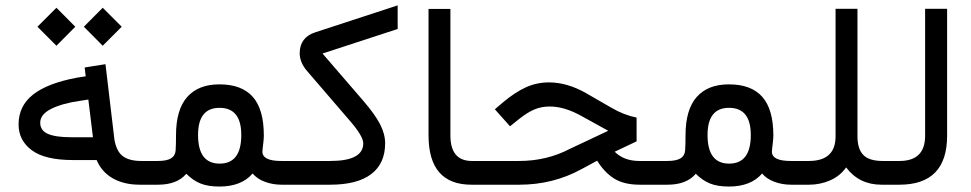

<svg xmlns="http://www.w3.org/2000/svg" viewBox="-20 -684 3597 711"><path d="M290.5 -585 360.4 -655.3 430.7 -585 360.4 -514.6ZM118.7 -585 189 -655.3 258.8 -585 189 -514.6ZM520 0H497.6Q439.9 0 398.4 -23.2Q356.9 -46.4 337.9 -91.3H250.5Q146.5 -91.3 97.7 -127.7Q48.8 -164.1 48.8 -223.1Q48.8 -291.5 102.3 -333.7Q155.8 -376 265.6 -396.5L297.4 -401.4L293.5 -434.1L370.6 -446.3L403.8 -166.5Q411.6 -122.6 435.5 -105.2Q459.5 -87.9 502.9 -87.9H520Q532.2 -87.9 532.2 -48.3V-43Q532.2 0 520 0ZM324.2 -175.8 307.1 -315.4 278.8 -311Q210 -301.3 169.4 -280.8Q128.9 -260.3 128.9 -229.5Q128.9 -200.7 157.5 -188.2Q186 -175.8 243.2 -175.8Z M515.1 -87.9H564Q597.2 -87.9 613 -97.4Q628.9 -106.9 630.4 -127Q631.8 -149.4 631.8 -183.1Q631.8 -277.8 673.1 -324.7Q714.4 -371.6 792.5 -371.6Q875.5 -371.6 916.3 -325.2Q957 -278.8 957 -182.1Q957 -172.9 955.6 -159.7Q954.1 -146.5 952.9 -136Q951.7 -125.5 951.7 -122.6Q951.7 -87.9 1021.5 -87.9H1038.1Q1049.3 -87.9 1049.3 -47.4V-42Q1049.3 0 1038.1 0H1022.5Q990.2 0 961.2 -10.7Q932.1 -21.5 915.5 -41.5Q874 6.8 792.5 6.8Q750.5 6.8 722.7 -4.4Q694.8 -15.6 669.9 -40.5Q635.7 0 564.9 0H515.1Q502.9 0 502.9 -42V-47.4Q502.9 -87.9 515.1 -87.9ZM873.5 -184.1Q873.5 -284.7 793 -284.7Q713.4 -284.7 713.4 -184.1Q713.4 -78.1 793.5 -78.1Q873.5 -78.1 873.5 -184.1Z M1033.2 -87.9H1203.1Q1325.2 -87.9 1325.2 -153.3Q1325.2 -180.7 1270.5 -242.7L1117.2 -420.9Q1089.8 -452.6 1089.8 -487.3Q1090.3 -545.9 1147.9 -564.5L1452.6 -664.1V-576.7L1174.3 -485.8L1324.7 -311.5Q1367.7 -261.7 1387 -224.9Q1406.2 -188 1406.2 -153.3Q1406.2 -78.6 1354.7 -39.3Q1303.2 0 1202.1 0H1033.2Q1021 0 1021 -42V-47.4Q1021 -87.9 1033.2 -87.9Z M1759.8 -42Q1759.8 0 1748.5 0H1726.1Q1566.9 0 1566.9 -183.1V-650.9H1647.9V-182.6Q1647.9 -87.9 1727.5 -87.9H1748.5Q1759.8 -87.9 1759.8 -47.4Z M1743.2 -87.9H1901.9Q2004.9 -87.9 2090.3 -132.8L2232.4 -199.7L2133.3 -254.4Q2070.3 -289.6 2015.6 -289.6Q1984.9 -289.6 1959.2 -278.8Q1933.6 -268.1 1903.3 -244.1L1868.7 -216.3L1812.5 -279.3L1842.3 -304.7Q1887.7 -342.8 1927.7 -360.8Q1967.8 -378.9 2012.7 -378.9Q2081.5 -378.9 2152.3 -337.9L2244.6 -284.7Q2290 -258.3 2337.4 -248.5V-160.6L2257.3 -122.6L2256.3 -122.1Q2290.5 -87.9 2347.7 -87.9H2406.7Q2418 -87.9 2418 -47.4V-42Q2418 0 2406.7 0H2349.1Q2290.5 0 2254.2 -22.9Q2217.8 -45.9 2191.4 -88.9L2133.3 -57.6Q2028.3 0 1902.8 0H1743.2Q1731 0 1731 -42V-47.4Q1731 -87.9 1743.2 -87.9Z M2401.9 -87.9H2450.7Q2483.9 -87.9 2499.8 -97.4Q2515.6 -106.9 2517.1 -127Q2518.6 -149.4 2518.6 -183.1Q2518.6 -277.8 2559.8 -324.7Q2601.1 -371.6 2679.2 -371.6Q2762.2 -371.6 2803 -325.2Q2843.8 -278.8 2843.8 -182.1Q2843.8 -172.9 2842.3 -159.7Q2840.8 -146.5 2839.6 -136Q2838.4 -125.5 2838.4 -122.6Q2838.4 -87.9 2908.2 -87.9H2924.8Q2936 -87.9 2936 -47.4V-42Q2936 0 2924.8 0H2909.2Q2877 0 2847.9 -10.7Q2818.8 -21.5 2802.2 -41.5Q2760.7 6.8 2679.2 6.8Q2637.2 6.8 2609.4 -4.4Q2581.5 -15.6 2556.6 -40.5Q2522.5 0 2451.7 0H2401.9Q2389.6 0 2389.6 -42V-47.4Q2389.6 -87.9 2401.9 -87.9ZM2760.3 -184.1Q2760.3 -284.7 2679.7 -284.7Q2600.1 -284.7 2600.1 -184.1Q2600.1 -78.1 2680.2 -78.1Q2760.3 -78.1 2760.3 -184.1Z M2919.9 -87.9H2975.1Q3074.2 -87.9 3074.2 -179.2V-651.4H3155.3V-179.2Q3155.3 -132.3 3177 -110.1Q3198.7 -87.9 3249 -87.9H3256.8Q3268.1 -87.9 3268.1 -47.4V-42Q3268.1 0 3256.8 0H3244.1Q3161.6 0 3113.3 -64Q3090.3 -31.7 3053.7 -15.9Q3017.1 0 2976.1 0H2919.9Q2907.7 0 2907.7 -42V-47.4Q2907.7 -87.9 2919.9 -87.9Z M3251.5 -87.9H3311Q3405.8 -87.9 3405.8 -181.2V-651.4H3487.3V-181.6Q3487.3 0 3310.5 0H3251.5Q3239.3 0 3239.3 -42V-47.4Q3239.3 -87.9 3251.5 -87.9Z"/></svg>

Font: Shabnam FD-WOL
Style: FD-WOL
Weight: 400
Foundry: DejaVu fonts team - Redesigned by Saber Rastikerdar - Based on Vazir font
Version: Version 5.0.1